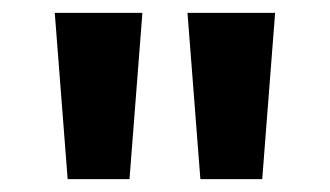

<svg xmlns="http://www.w3.org/2000/svg" viewBox="-20 -734 512 298"><path d="M201 -714 181 -456H85L65 -714ZM407 -714 387 -456H291L271 -714Z"/></svg>

Font: Noto Sans Balinese
Style: Bold
Weight: 700
Designer: Aditya Bayu, David Williams
Foundry: David Williams
Version: Version 2.005; ttfautohint (v1.8.4.7-5d5b)